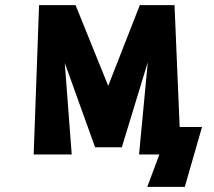

<svg xmlns="http://www.w3.org/2000/svg" viewBox="-20 -600 834 747"><path d="M766 -106 699 127H553L600 1H521L555 -358L454 -27H350L232 -355L259 1H111L132 -580H274L401 -266L524 -580H659L679 -106Z"/></svg>

Font: OpenDyslexic
Style: Bold
Weight: 800
Designer: Abbie Gonzalez
Version: Version 0.920;hotconv 1.0.109;makeotfexe 2.5.65596